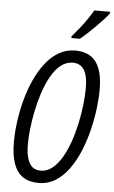

<svg xmlns="http://www.w3.org/2000/svg" viewBox="-63 -991 620 1043"><g transform="rotate(5 247.5 -470.0)"><path d="M187.5 9.8Q136.2 9.8 102.5 -12.7Q68.8 -35.2 52 -81.5Q35.2 -127.9 35.2 -198.7Q35.2 -252 43 -311Q50.8 -370.1 66.7 -429.2Q82.5 -488.3 106.4 -541.3Q130.4 -594.2 162.4 -635.5Q194.3 -676.8 234.9 -700.4Q275.4 -724.1 324.2 -724.1Q400.4 -724.1 437.5 -675Q474.6 -626 474.6 -523.9Q474.6 -477.1 467.5 -419.9Q460.4 -362.8 445.8 -302.7Q431.2 -242.7 408.2 -187Q385.3 -131.3 353.5 -86.9Q321.8 -42.5 280.5 -16.4Q239.3 9.8 187.5 9.8ZM192.9 -57.6Q227.5 -57.6 256.3 -80.6Q285.2 -103.5 308.1 -142.6Q331.1 -181.6 348.1 -230.7Q365.2 -279.8 376.5 -332.3Q387.7 -384.8 393.3 -434.6Q398.9 -484.4 398.9 -524.9Q398.9 -592.8 378.7 -625Q358.4 -657.2 317.4 -657.2Q280.3 -657.2 250.5 -632.8Q220.7 -608.4 198 -567.6Q175.3 -526.9 158.9 -476.8Q142.6 -426.8 132.1 -375Q121.6 -323.2 116.7 -276.9Q111.8 -230.5 111.8 -197.8Q111.8 -148.4 121.1 -117.4Q130.4 -86.4 148.4 -72Q166.5 -57.6 192.9 -57.6ZM296.9 -790 297.4 -799.3Q320.3 -825.7 341.1 -852.1Q361.8 -878.4 378.9 -903.6Q396 -928.7 408.2 -950.2H495.1L494.1 -941.9Q483.9 -927.2 464.8 -906.5Q445.8 -885.7 423.3 -863.3Q400.9 -840.8 379.6 -821.3Q358.4 -801.8 343.3 -790Z"/></g></svg>

Font: Open Sans Condensed
Style: Italic
Weight: 400
Width: 3
Italic angle: -12°
Designer: Monotype Design Team
Foundry: Monotype Imaging Inc.
Version: Version 3.000